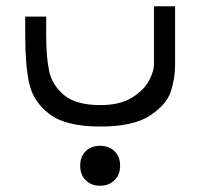

<svg xmlns="http://www.w3.org/2000/svg" viewBox="-20 -404 640 613"><path d="M60.5 -291V-351H127.5V-289.5Q127.5 -222.5 136.8 -177.8Q146 -133 184 -100.8Q222 -68.5 301 -68.5Q363 -68.5 401.2 -92.2Q439.5 -116 455.5 -146.2Q471.5 -176.5 471.5 -197V-384H539V-197Q539 -153.5 525.2 -111.5Q511.5 -69.5 458.5 -34.8Q405.5 0 300 0Q190 0 138 -39.8Q86 -79.5 73.2 -138Q60.5 -196.5 60.5 -291ZM236 125Q236 96.5 253.2 79Q270.5 61.5 299.5 61.5Q328 61.5 345.8 79Q363.5 96.5 363.5 125Q363.5 153.5 345.8 171.2Q328 189 299.5 189Q271 189 253.5 171.2Q236 153.5 236 125Z"/></svg>

Font: JuliaMono Light
Style: Italic
Weight: 300
Italic angle: -9°
Monospace: yes
Designer: cormullion
Foundry: corm
Version: Version 0.054; ttfautohint (v1.8.4)